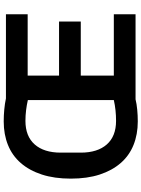

<svg xmlns="http://www.w3.org/2000/svg" viewBox="116 -866 762 1034"><g transform="rotate(-90 497.0 -349.0)"><path d="M479 0Q455 6 423.5 9Q392 12 360 12Q290 12 233 -11Q176 -34 136 -80Q96 -126 74 -193Q52 -260 52 -349Q52 -437 74 -504.5Q96 -572 136 -618Q176 -664 233 -687Q290 -710 360 -710Q392 -710 424 -707Q456 -704 484 -698H937V-581H607V-412H898V-295H607V-117H937V0ZM363 -105Q422 -105 475 -117V-580Q449 -586 420.5 -589.5Q392 -593 363 -593Q280 -593 236 -543Q192 -493 192 -403V-295Q192 -205 236 -155Q280 -105 363 -105Z"/></g></svg>

Font: IBM Plex Sans Thai Looped SemiBold
Style: Regular
Weight: 600
Designer: Mike Abbink, Paul van der Laan, Pieter van Rosmalen, Ben Mitchell, Mark Frömberg
Foundry: Bold Monday
Version: Version 1.1